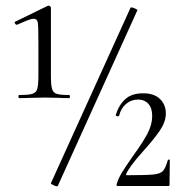

<svg xmlns="http://www.w3.org/2000/svg" viewBox="-20 -654 650 675"><path d="M47 -320Q80 -320 93.5 -324Q107 -328 111 -341.5Q115 -355 115 -389V-508Q115 -560 113 -574Q111 -588 98 -588Q90 -588 75 -582Q60 -576 40 -567H39Q35 -567 32.5 -572Q30 -577 34 -578L149 -634H151Q154 -634 156.5 -631.5Q159 -629 159 -627V-389Q159 -355 163 -341.5Q167 -328 179.5 -324Q192 -320 223 -320Q226 -320 226 -314.5Q226 -309 223 -309Q201 -309 188 -310L138 -311L85 -310Q71 -309 47 -309Q45 -309 45 -314.5Q45 -320 47 -320ZM181 1Q176 1 167 -3.5Q158 -8 159 -10L439 -627Q439 -628 441 -628Q446 -628 455 -624Q464 -620 463 -618L183 0Q183 1 181 1ZM447 -105Q480 -150 497.5 -182.5Q515 -215 515 -247Q515 -274 501.5 -289Q488 -304 465 -304Q441 -304 423 -288.5Q405 -273 399 -248Q399 -245 395 -245Q392 -245 389 -246.5Q386 -248 387 -250Q398 -285 420.5 -305.5Q443 -326 483 -326Q522 -326 542.5 -306Q563 -286 563 -255Q563 -226 542 -195Q521 -164 482 -121Q433 -66 423 -41Q423 -38 426 -38Q494 -38 519 -40.5Q544 -43 553 -53Q562 -63 570 -91Q570 -93 573.5 -93Q577 -93 577 -91L576 -5Q576 0 572 0H393Q389 0 390 -6Q396 -27 409 -48Q422 -69 447 -105Z"/></svg>

Font: Cormorant Unicase
Style: Regular
Weight: 400
Designer: Christian Thalmann (Catharsis Fonts)
Foundry: Catharsis Fonts
Version: Version 4.000